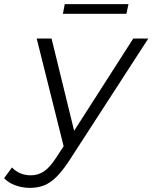

<svg xmlns="http://www.w3.org/2000/svg" viewBox="-122 -712 739 931"><path d="M23 199Q-14 199 -48 186.5Q-82 174 -102 152L-64 100Q-47 118 -24 128Q-1 138 28 138Q62 138 90.5 119.5Q119 101 150 53L203 -28L212 -38L524 -525H597L213 68Q180 118 151 146.5Q122 175 91.5 187Q61 199 23 199ZM191 15 56 -525H128L246 -43ZM183 -645 192 -692H501L491 -645Z"/></svg>

Font: MOST Montserrat
Style: Italic
Weight: 400
Italic angle: -11.3°
Designer: Julieta Ulanovsky
Foundry: Julieta Ulanovsky
Version: Version 8.000;March 11, 2024;FontCreator 15.0.0.2926 64-bit